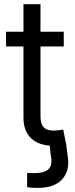

<svg xmlns="http://www.w3.org/2000/svg" viewBox="-20 -692 357 919"><path d="M109.9 204.1V135.3Q117.7 136.2 127.4 136.5Q137.2 136.7 143.6 136.7Q192.9 136.7 212.2 117.7Q231.4 98.6 224.1 57.6L216.3 -4.4H296.4L304.2 57.1Q315.4 123 278.3 165.3Q241.2 207.5 159.2 207.5Q144 207.5 130.9 206.5Q117.7 205.6 109.9 204.1ZM92.3 -671.9H173.8V-135.3Q173.8 -99.1 189.2 -82.8Q204.6 -66.4 239.3 -66.9Q247.6 -66.9 260 -68.6Q272.5 -70.3 282.7 -71.8L296.4 -2.4Q283.2 1.5 267.3 3.4Q251.5 5.4 236.3 5.4Q167.5 5.9 129.9 -29.3Q92.3 -64.5 92.3 -128.9ZM285.2 -540V-469.7H8.8V-540Z"/></svg>

Font: V-Inter
Style: Regular-375
Weight: 375
Designer: Rasmus Andersson
Foundry: rsms
Version: Version 4.000;git-4146feb